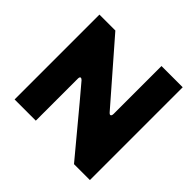

<svg xmlns="http://www.w3.org/2000/svg" viewBox="-122 -806 1024 1024"><g transform="rotate(-45 390.0 -294.0)"><path d="M395 -408Q402 -415 402 -420Q402 -428 386 -428H70V-588H710V-468L379 -180Q372 -174 372 -169Q372 -165 376.5 -162.5Q381 -160 389 -160H750V0H50V-120Q385 -398 395 -408Z"/></g></svg>

Font: Dashboard
Style: Regular
Weight: 400
Designer: jaiki
Version: Version 1.000